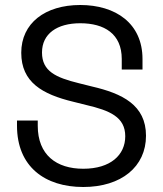

<svg xmlns="http://www.w3.org/2000/svg" viewBox="-20 -734 653 768"><path d="M313 14C465 14 564 -67 564 -191C564 -314 469 -360 348 -388L296 -401C203 -424 148 -449 148 -524C148 -599 208 -641 301 -641C397 -641 467 -599 467 -498V-456H550V-498C550 -641 442 -714 301 -714C160 -714 65 -641 65 -523C65 -405 149 -357 273 -327L325 -314C419 -292 481 -266 481 -189C481 -114 422 -59 313 -59C206 -59 131 -114 131 -231V-252H48V-231C48 -67 160 14 313 14Z"/></svg>

Font: Meta Space
Style: Regular
Weight: 400
Designer: Meta Pool / Florian Karsten
Foundry: Meta Pool / Florian Karsten
Version: Version 2.000;Glyphs 3.1.1 (3137)